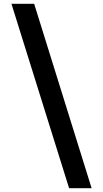

<svg xmlns="http://www.w3.org/2000/svg" viewBox="-20 -843 540 1006"><path d="M342 143H460L159 -823H40Z"/></svg>

Font: Iosevka SS09
Style: Bold
Weight: 700
Monospace: yes
Designer: Belleve Invis
Foundry: Belleve Invis
Version: Version 5.2.1; ttfautohint (v1.8.3)